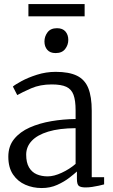

<svg xmlns="http://www.w3.org/2000/svg" viewBox="-20 -916 556 946"><path d="M185.5 10.5Q142 10.5 104.8 -5.8Q67.5 -22 44.2 -56.2Q21 -90.5 21 -144Q21 -196 49.8 -231.2Q78.5 -266.5 126.5 -287.8Q174.5 -309 233.2 -319Q292 -329 352.5 -329.5V-372.5Q352.5 -421 342.2 -448.8Q332 -476.5 306.8 -488.2Q281.5 -500 235 -500Q177.5 -500 133.5 -480.8Q89.5 -461.5 65 -447.5L43.5 -489.5Q53.5 -498.5 85.5 -516Q117.5 -533.5 162.2 -547.8Q207 -562 254.5 -562Q320 -562 359 -543Q398 -524 415 -481.8Q432 -439.5 432 -370.5V-43H493V-7.5Q482 -4.5 466.5 -1Q451 2.5 433.8 5Q416.5 7.5 401.5 7.5Q380 7.5 369.5 0.8Q359 -6 359 -34.5V-71Q347 -60 322 -40.5Q297 -21 262.2 -5.2Q227.5 10.5 185.5 10.5ZM215 -47Q246 -47 284.2 -64.8Q322.5 -82.5 352.5 -108.5V-284.5Q271.5 -284 217.5 -267.5Q163.5 -251 136.2 -221.8Q109 -192.5 109 -154Q109 -115 123 -91.2Q137 -67.5 161 -57.2Q185 -47 215 -47ZM253.5 -654.5Q227 -654.5 213 -670.5Q199 -686.5 199 -711.5Q199 -736.5 214.2 -756.8Q229.5 -777 260.5 -777H261.5Q288.5 -777 302.5 -760.8Q316.5 -744.5 316.5 -719.5Q316.5 -694.5 301 -674.5Q285.5 -654.5 254.5 -654.5ZM397 -896V-835.5H120V-896Z"/></svg>

Font: Merriweather 28pt Light
Style: Regular
Weight: 300
Version: Version 2.100